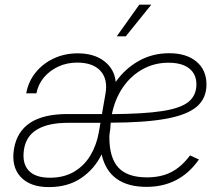

<svg xmlns="http://www.w3.org/2000/svg" viewBox="-20 -780 944 811"><path d="M186.5 10.3Q106.4 10.3 66.7 -33.4Q26.9 -77.1 39.1 -150.9Q63.5 -298.3 264.6 -298.3Q301.3 -298.3 335.9 -298.3Q370.6 -298.3 410.6 -298.3L425.8 -385.7Q436 -446.3 404.1 -481Q372.1 -515.6 305.7 -515.6Q262.7 -515.6 226.3 -498.8Q189.9 -481.9 165.5 -452.9Q141.1 -423.8 133.8 -385.7H90.8Q99.6 -435.5 130.4 -473.6Q161.1 -511.7 207.3 -533.2Q253.4 -554.7 308.1 -554.7Q377.4 -554.7 420.4 -521.5Q463.4 -488.3 468.8 -434.1Q508.3 -490.2 566.2 -522.7Q624 -555.2 694.3 -555.2Q767.6 -555.2 809.8 -519.8Q852.1 -484.4 852.1 -422.9Q852.1 -365.2 811.8 -330.1Q771.5 -294.9 682.6 -278.6Q593.8 -262.2 447.8 -261.7Q446.3 -250 446.3 -238.8Q443.4 -220.2 442.6 -213.1Q441.9 -206.1 441.9 -201.2Q441.9 -113.3 480.2 -72Q518.6 -30.8 600.6 -30.8Q660.2 -30.8 703.4 -53Q746.6 -75.2 782.7 -123.5L820.3 -106.4Q739.7 9.3 599.1 9.3Q440.4 9.3 409.2 -127.9Q379.4 -66.4 323.2 -28.1Q267.1 10.3 186.5 10.3ZM404.3 -261.2Q370.1 -261.2 334.7 -261.2Q299.3 -261.2 266.1 -261.2Q185.5 -261.2 138.2 -233.9Q90.8 -206.5 81.5 -149.9Q72.3 -91.8 100.3 -60.5Q128.4 -29.3 190.9 -29.3Q250.5 -29.3 293.5 -54.9Q336.4 -80.6 362.3 -124.3Q388.2 -168 397.5 -221.7ZM452.6 -297.9Q586.9 -298.8 665 -310.8Q743.2 -322.8 776.4 -349.9Q809.6 -377 809.6 -423.8Q809.6 -467.3 778.8 -491.2Q748 -515.1 691.9 -515.1Q632.3 -515.1 582.8 -487.8Q533.2 -460.4 499.5 -411.6Q465.8 -362.8 452.6 -297.9ZM473.1 -626.5 568.4 -760.3H619.1L511.2 -626.5Z"/></svg>

Font: Inter Extra Light
Style: Italic
Weight: 200
Italic angle: -9.39999°
Designer: Rasmus Andersson
Foundry: rsms
Version: Version 4.000;git-3c8e0fc